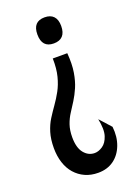

<svg xmlns="http://www.w3.org/2000/svg" viewBox="-133 -598 571 796"><g transform="rotate(-20 152.5 -200.0)"><path d="M207 -369Q211 -320 205 -284Q199 -248 187.5 -221.5Q176 -195 162.5 -173.5Q149 -152 136 -132Q123 -112 115 -88.5Q107 -65 107 -34Q107 12 126 35.5Q145 59 173 59Q190 59 208 47Q226 35 235 7.5Q244 -20 234 -68L279 -18Q284 27 270 63.5Q256 100 227.5 120.5Q199 141 159 141Q127 141 101.5 129.5Q76 118 57.5 97Q39 76 29.5 46.5Q20 17 20 -18Q20 -57 29 -86.5Q38 -116 52.5 -139Q67 -162 83 -184.5Q99 -207 113 -232.5Q127 -258 135.5 -291Q144 -324 143 -369ZM169 -541Q195 -541 208.5 -526.5Q222 -512 222 -484Q222 -455 208.5 -440.5Q195 -426 169 -426Q143 -426 130 -440.5Q117 -455 117 -484Q117 -541 169 -541Z"/></g></svg>

Font: Bricolage Grotesque 36pt Condensed
Style: Regular
Weight: 400
Width: 3
Designer: Mathieu Triay
Foundry: Atelier Triay
Version: Version 1.001;gftools[0.9.33.dev8+g029e19f]